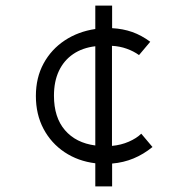

<svg xmlns="http://www.w3.org/2000/svg" viewBox="-20 -585 688 685"><path d="M320 80V-2.5Q258.5 -10 210.5 -42Q162.5 -74 135.2 -125.5Q108 -177 108 -242.5Q108 -308 135.5 -358.5Q163 -409 211 -440.8Q259 -472.5 320 -481.5V-565H380V-484.5Q418.5 -482.5 451.8 -470.8Q485 -459 516 -436L476 -388.5Q456.5 -402.5 432 -411.2Q407.5 -420 379.5 -421.5V-64.5Q412 -67.5 439.5 -79.5Q467 -91.5 484 -108L524 -60.5Q492 -34.5 456.5 -19.8Q421 -5 380 -1.5V80ZM320 -66V-420Q274 -414.5 241 -392Q208 -369.5 190.2 -332Q172.5 -294.5 172.5 -243.5Q172.5 -166 211.8 -120.5Q251 -75 320 -66Z"/></svg>

Font: Geologica Thin Roman ExtraLight
Style: Regular
Weight: 250
Version: Version 1.010;gftools[0.9.28]